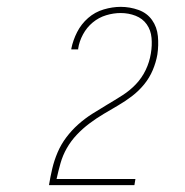

<svg xmlns="http://www.w3.org/2000/svg" viewBox="-20 -863 540 560"><path d="M123 -323V-324Q127 -348 132.5 -371.5Q138 -395 148 -418.5Q158 -442 173.5 -462.5Q189 -483 208 -500Q227 -517 249 -531Q271 -545 293 -558Q315 -571 337 -585Q359 -599 376.5 -617.5Q394 -636 405 -659Q416 -682 420 -707Q420 -707 420 -707Q420 -707 420 -707Q424 -730 422 -752.5Q420 -775 408 -792Q396 -809 375.5 -817Q355 -825 332 -825Q311 -825 289.5 -818.5Q268 -812 250.5 -797.5Q233 -783 222 -762.5Q211 -742 208 -721Q208 -720 208 -720Q208 -720 208 -719H188Q188 -720 188 -720Q188 -720 188 -721Q193 -746 205 -769.5Q217 -793 237 -810.5Q257 -828 282.5 -835.5Q308 -843 332 -843Q359 -843 384 -834Q409 -825 423.5 -804.5Q438 -784 440.5 -757.5Q443 -731 439 -704Q435 -681 425.5 -658.5Q416 -636 400.5 -617Q385 -598 365.5 -583Q346 -568 324.5 -555.5Q303 -543 282 -530.5Q261 -518 241 -503Q221 -488 204 -470Q187 -452 175 -431Q163 -410 156.5 -387Q150 -364 145 -341H375L372 -323Z"/></svg>

Font: iosevka_custom_sans_ss08 Thin
Style: Italic
Weight: 100
Italic angle: -10°
Designer: Belleve Invis
Foundry: Belleve Invis
Version: Version 10.3.0; ttfautohint (v1.8.3)